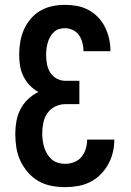

<svg xmlns="http://www.w3.org/2000/svg" viewBox="-20 -763 540 791"><path d="M248 8Q219 8 191 2.5Q163 -3 138.5 -17Q114 -31 95 -53Q76 -75 64 -100.5Q52 -126 47.5 -154.5Q43 -183 43 -211Q43 -237 47.5 -263Q52 -289 64 -312.5Q76 -336 95 -354Q114 -372 138 -384Q118 -395 102 -412Q86 -429 76 -449.5Q66 -470 62.5 -492.5Q59 -515 59 -538Q59 -565 63.5 -591Q68 -617 78.5 -641Q89 -665 106.5 -685.5Q124 -706 146.5 -719Q169 -732 195 -737.5Q221 -743 247 -743Q273 -743 297.5 -738.5Q322 -734 344.5 -722Q367 -710 384.5 -691.5Q402 -673 413 -650.5Q424 -628 429.5 -603.5Q435 -579 435 -554V-552H324V-553Q324 -570 319.5 -587Q315 -604 305.5 -618Q296 -632 280 -639.5Q264 -647 247 -647Q235 -647 222.5 -643Q210 -639 201 -630Q192 -621 186 -610Q180 -599 176.5 -586.5Q173 -574 171.5 -561.5Q170 -549 170 -536Q170 -518 173.5 -499Q177 -480 187 -464Q197 -448 214 -439Q231 -430 250 -430H307V-334H250Q228 -334 208 -324.5Q188 -315 175.5 -297Q163 -279 158.5 -257Q154 -235 154 -213Q154 -199 156 -184Q158 -169 162.5 -155Q167 -141 174.5 -128.5Q182 -116 193 -106.5Q204 -97 218.5 -92.5Q233 -88 248 -88Q267 -88 285.5 -95Q304 -102 316 -117Q328 -132 333.5 -150.5Q339 -169 339 -188H451Q451 -162 445 -136Q439 -110 426 -86.5Q413 -63 394 -44Q375 -25 351 -13Q327 -1 300.5 3.5Q274 8 248 8Z"/></svg>

Font: Iosevka Curly
Style: Bold
Weight: 700
Monospace: yes
Designer: Belleve Invis
Foundry: Belleve Invis
Version: Version 22.1.2; ttfautohint (v1.8.4)